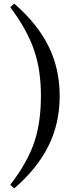

<svg xmlns="http://www.w3.org/2000/svg" viewBox="-20 -843 438 1065"><path d="M59 202C144 129 206 51 247 -30C290 -115 311 -208 311 -311C311 -413 290 -506 247 -591C206 -672 144 -749 59 -823L37 -803C100 -719 144 -639 170 -562C195 -489 207 -405 207 -311C207 -214 195 -131 172 -60C147 17 102 98 37 182Z"/></svg>

Font: AllPunType Bold
Style: Regular
Weight: 700
Version: 1.0